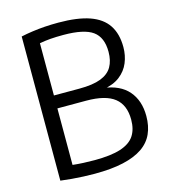

<svg xmlns="http://www.w3.org/2000/svg" viewBox="-112 -837 821 932"><g transform="rotate(-15 298.5 -371.0)"><path d="M249 6.5Q221 6.5 192.5 5.2Q164 4 135.2 1.5Q106.5 -1 78.5 -4.5V-729Q106 -735 136 -739.2Q166 -743.5 199 -745.8Q232 -748 267.5 -748Q363.5 -748 424 -726.8Q484.5 -705.5 513.2 -662Q542 -618.5 542 -552Q542 -510 527 -473.8Q512 -437.5 479.5 -412.2Q447 -387 393.5 -378.5L394 -385.5Q479 -375 521 -326.2Q563 -277.5 563 -200Q563 -149.5 545.5 -110.8Q528 -72 490.2 -46.2Q452.5 -20.5 393 -7Q333.5 6.5 249 6.5ZM264.5 -57.5Q347.5 -57.5 396.2 -73.2Q445 -89 466.2 -120.8Q487.5 -152.5 487.5 -202Q487.5 -275.5 442.5 -311.2Q397.5 -347 300 -347H145V-412H283.5Q351.5 -412 391.5 -427.5Q431.5 -443 449 -473.5Q466.5 -504 466.5 -548.5Q466.5 -621 423 -652.5Q379.5 -684 275 -684Q238.5 -684 210.2 -681.8Q182 -679.5 155.5 -674.5V-63Q183 -60 209.8 -58.8Q236.5 -57.5 264.5 -57.5Z"/></g></svg>

Font: Encode Sans SemiCondensed
Style: Regular
Weight: 400
Width: 4
Designer: Multiple Designers
Foundry: Impallari Type
Version: Version 3.002